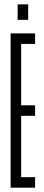

<svg xmlns="http://www.w3.org/2000/svg" viewBox="-20 -869 206 889"><path d="M61.6 -848.8H110.4V-777.2H61.6ZM29.2 0V-714.3H142.4V-665.6H77.9V-381.5H142.4V-332.8H77.9V-48.7H142.4V0Z"/></svg>

Font: Marapfhont
Style: Book
Weight: 400
Version: Version 0.15